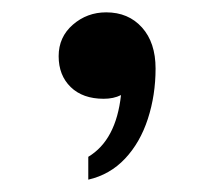

<svg xmlns="http://www.w3.org/2000/svg" viewBox="-20 -145 347 311"><path d="M75 -54Q75 -85 98 -105Q121 -125 152 -125Q188 -125 210 -100.5Q232 -76 232 -34Q232 9 219.5 47.5Q207 86 182.5 112Q158 138 123 146V109Q168 82 176 9Q164 15 148 15Q114 15 94.5 -4Q75 -23 75 -54Z"/></svg>

Font: Copperplate CC
Style: Regular
Weight: 400
Designer: indestructible type*
Foundry: Cowboy Collective
Version: Version 1.000